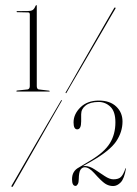

<svg xmlns="http://www.w3.org/2000/svg" viewBox="-20 -729 542 757"><path d="M47.5 -681Q45.5 -681 45.5 -683Q45.5 -685 47.5 -685L90 -685.5Q101.5 -685.5 108.2 -689.2Q115 -693 120 -705.5Q122 -709 123.5 -709Q125 -709 125 -705.5V-389.5Q125 -379 132 -376.5L174 -371.5Q176 -370.5 176 -370Q176 -368 174 -368H47Q44.5 -368 44.5 -370Q44.5 -371 47 -372L89.5 -376.5Q97.5 -379 97.5 -389.5V-671.5Q97.5 -680 91.5 -680ZM242 -363Q241 -360.5 239.5 -362Q237.5 -363 239 -365Q242 -369.5 256.5 -395Q271 -420.5 292.2 -457.8Q313.5 -495 337 -535.8Q360.5 -576.5 381.2 -612.8Q402 -649 415.5 -672.2Q429 -695.5 430 -697Q431.5 -700.5 434.5 -699Q437 -697.5 434.5 -694Q434 -693 420.2 -669.8Q406.5 -646.5 385.8 -610.5Q365 -574.5 341.2 -533.8Q317.5 -493 295.8 -455.8Q274 -418.5 259.2 -393Q244.5 -367.5 242 -363ZM220.5 -332.5Q221.5 -335 223.5 -334Q225.5 -333 223 -330.5Q220.5 -326 205.8 -300.5Q191 -275 169.5 -237.2Q148 -199.5 124.5 -158.2Q101 -117 80 -80.2Q59 -43.5 45.5 -19.8Q32 4 31 5.5Q29 9 26.5 7.5Q23.5 6 26 2.5Q27 1 40.8 -22.8Q54.5 -46.5 75.5 -83Q96.5 -119.5 120.5 -160.8Q144.5 -202 166.2 -239.5Q188 -277 203 -302.5Q218 -328 220.5 -332.5ZM264 -22.5Q264 -55 291.5 -69L338 -97Q392 -129.5 413.5 -164.8Q435 -200 435 -246.5Q435 -289.5 415.2 -308.2Q395.5 -327 369 -327Q335.5 -327 317.8 -313.2Q300 -299.5 300 -278.5V-250.5Q300 -219 284.5 -219Q270 -219 270 -246.5Q270 -279 297.2 -305.8Q324.5 -332.5 369.5 -332.5Q413.5 -332.5 438.2 -309Q463 -285.5 463 -250Q463 -208.5 438 -171.5Q413 -134.5 340.5 -93L307 -74Q311 -74.5 315.5 -74.5Q333 -74.5 353 -61.2Q373 -48 392.5 -35Q412 -22 427 -22Q447.5 -22 457 -31.5Q466.5 -41 474.5 -64.5Q475 -66 475.5 -66Q476.5 -65.5 476.5 -64Q470 -24.5 456 -10Q442 4.5 426 4.5Q409 4.5 394.5 -5Q380 -14.5 352 -46Q331 -69.5 314 -69.5Q304 -69.5 297.5 -60Q291 -50.5 290.5 -22Q290.5 -9.5 286.5 -2.8Q282.5 4 278 4Q264 4 264 -22.5Z"/></svg>

Font: Fraunces 144pt Thin
Style: Regular
Weight: 100
Version: Version 1.000;[f99f86859]